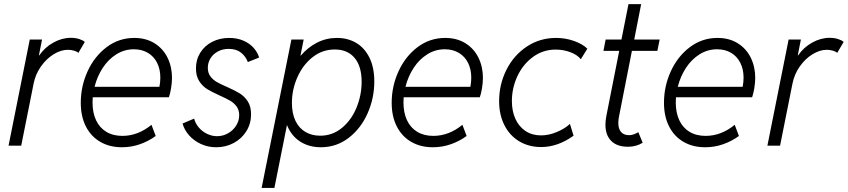

<svg xmlns="http://www.w3.org/2000/svg" viewBox="-20 -707 4115 932"><path d="M124.5 -515.1H184.1L168.9 -438.5H170.9Q197.3 -477.1 238.8 -500.2Q280.3 -523.4 323.7 -523.4Q346.7 -523.4 365.2 -517.3Q383.8 -511.2 391.6 -503.4L360.4 -450.2Q355 -456.5 339.8 -460.9Q324.7 -465.3 309.6 -465.3Q275.9 -465.3 240.7 -443.8Q205.6 -422.4 179 -384.8Q152.3 -347.2 143.1 -300.8L83 0H21.5Z M372.1 -208Q372.1 -288.6 405.3 -361.1Q438.5 -433.6 497.8 -478.3Q557.1 -522.9 631.8 -522.9Q688.5 -522.9 730 -497.1Q771.5 -471.2 793.2 -427Q814.9 -382.8 814.9 -329.1Q814.9 -305.7 810.3 -278.1Q805.7 -250.5 799.8 -234.9H430.2Q429.2 -218.3 429.2 -209.5Q429.2 -160.6 446 -124Q462.9 -87.4 495.6 -67.4Q528.3 -47.4 574.2 -47.4Q649.4 -47.4 715.3 -101.1L735.8 -46.9Q701.7 -22 659.9 -7.1Q618.2 7.8 571.8 7.8Q511.7 7.8 466.6 -18.6Q421.4 -44.9 396.7 -93.5Q372.1 -142.1 372.1 -208ZM753.9 -285.6Q758.3 -309.1 758.3 -330.1Q758.3 -370.6 742.7 -401.9Q727.1 -433.1 698 -450.4Q668.9 -467.8 629.9 -467.8Q583.5 -467.8 544.4 -443.1Q505.4 -418.5 478.5 -377.2Q451.7 -335.9 439 -285.6Z M866.2 -107.4 922.4 -131.3Q928.2 -107.9 944.8 -88.4Q961.4 -68.8 984.9 -57.4Q1008.3 -45.9 1033.7 -45.9Q1062 -45.9 1086.7 -59.8Q1111.3 -73.7 1126.2 -97.2Q1141.1 -120.6 1141.1 -147.9Q1141.1 -172.9 1128.7 -189.9Q1116.2 -207 1097.4 -218Q1078.6 -229 1046.9 -243.2Q1008.8 -260.3 986.1 -274.2Q963.4 -288.1 947.3 -312.7Q931.2 -337.4 931.2 -375Q931.2 -418 952.4 -451.7Q973.6 -485.4 1010.5 -504.2Q1047.4 -522.9 1092.3 -522.9Q1131.3 -522.9 1161.9 -509.5Q1192.4 -496.1 1211.4 -474.4Q1230.5 -452.6 1237.8 -427.7L1183.1 -405.8Q1172.9 -433.1 1150.1 -451.4Q1127.4 -469.7 1090.3 -469.7Q1061 -469.7 1037.8 -457.3Q1014.6 -444.8 1001.7 -423.8Q988.8 -402.8 988.8 -377.9Q988.8 -353 1001.2 -336.4Q1013.7 -319.8 1032.2 -309.1Q1050.8 -298.3 1082.5 -284.7Q1120.1 -268.1 1143.3 -253.9Q1166.5 -239.7 1182.6 -215.1Q1198.7 -190.4 1198.7 -152.3Q1198.7 -107.4 1176.3 -70.8Q1153.8 -34.2 1115 -13.2Q1076.2 7.8 1029.8 7.8Q989.3 7.8 955.1 -8.1Q920.9 -23.9 897.7 -50.3Q874.5 -76.7 866.2 -107.4Z M1394.5 -515.1H1454.1L1438.5 -437H1439.9Q1474.6 -477.5 1519.3 -500.2Q1564 -522.9 1615.7 -522.9Q1668 -522.9 1709 -498.8Q1750 -474.6 1773.4 -427Q1796.9 -379.4 1796.9 -311.5Q1796.9 -230.5 1764.4 -157Q1731.9 -83.5 1672.6 -37.8Q1613.3 7.8 1537.6 7.8Q1480 7.8 1437 -19.8Q1394 -47.4 1373 -100.1L1312 205.1H1250ZM1735.4 -310.1Q1735.4 -385.3 1701.2 -426Q1667 -466.8 1605 -466.8Q1544.4 -466.8 1497.1 -429.2Q1449.7 -391.6 1423.3 -331.5Q1397 -271.5 1397 -207.5Q1397 -156.7 1414.1 -120.8Q1431.2 -85 1462.2 -66.7Q1493.2 -48.3 1534.2 -48.3Q1594.2 -48.3 1640.1 -86.4Q1686 -124.5 1710.7 -184.8Q1735.4 -245.1 1735.4 -310.1Z M1881.3 -208Q1881.3 -288.6 1914.6 -361.1Q1947.8 -433.6 2007.1 -478.3Q2066.4 -522.9 2141.1 -522.9Q2197.8 -522.9 2239.3 -497.1Q2280.8 -471.2 2302.5 -427Q2324.2 -382.8 2324.2 -329.1Q2324.2 -305.7 2319.6 -278.1Q2314.9 -250.5 2309.1 -234.9H1939.5Q1938.5 -218.3 1938.5 -209.5Q1938.5 -160.6 1955.3 -124Q1972.2 -87.4 2004.9 -67.4Q2037.6 -47.4 2083.5 -47.4Q2158.7 -47.4 2224.6 -101.1L2245.1 -46.9Q2210.9 -22 2169.2 -7.1Q2127.4 7.8 2081.1 7.8Q2021 7.8 1975.8 -18.6Q1930.7 -44.9 1906 -93.5Q1881.3 -142.1 1881.3 -208ZM2263.2 -285.6Q2267.6 -309.1 2267.6 -330.1Q2267.6 -370.6 2252 -401.9Q2236.3 -433.1 2207.3 -450.4Q2178.2 -467.8 2139.2 -467.8Q2092.8 -467.8 2053.7 -443.1Q2014.6 -418.5 1987.8 -377.2Q1960.9 -335.9 1948.2 -285.6Z M2402.8 -215.8Q2402.8 -297.4 2438.2 -367.9Q2473.6 -438.5 2536.9 -480.7Q2600.1 -522.9 2679.2 -522.9Q2724.6 -522.9 2766.1 -508.3Q2807.6 -493.7 2831.1 -470.7L2799.3 -419.4Q2783.2 -440.4 2749.3 -453.4Q2715.3 -466.3 2677.2 -466.3Q2616.2 -466.3 2567.6 -430.9Q2519 -395.5 2491.9 -337.9Q2464.8 -280.3 2464.8 -216.3Q2464.8 -167.5 2481.9 -129.9Q2499 -92.3 2531 -71Q2563 -49.8 2606.4 -49.8Q2644 -49.8 2682.9 -66.2Q2721.7 -82.5 2746.6 -105.5L2764.2 -48.3Q2687.5 6.8 2606.9 6.8Q2546.9 6.8 2500.5 -21Q2454.1 -48.8 2428.5 -99.4Q2402.8 -149.9 2402.8 -215.8Z M2918.9 -101.6Q2918.9 -121.6 2923.3 -144L2985.8 -460H2909.2L2919.9 -515.1H2996.6L3030.8 -687H3092.3L3058.6 -515.1H3182.1L3170.9 -460H3047.4L2984.9 -142.1Q2981.4 -125.5 2981.4 -109.9Q2981.4 -81.5 2994.9 -66.2Q3008.3 -50.8 3034.2 -50.8Q3044.9 -50.8 3057.1 -55.2Q3069.3 -59.6 3078.6 -65.4L3099.6 -14.2Q3085.4 -4.9 3067.1 0.2Q3048.8 5.4 3028.8 5.4Q2975.1 5.4 2947 -22.9Q2918.9 -51.3 2918.9 -101.6Z M3203.1 -208Q3203.1 -288.6 3236.3 -361.1Q3269.5 -433.6 3328.9 -478.3Q3388.2 -522.9 3462.9 -522.9Q3519.5 -522.9 3561 -497.1Q3602.5 -471.2 3624.3 -427Q3646 -382.8 3646 -329.1Q3646 -305.7 3641.4 -278.1Q3636.7 -250.5 3630.9 -234.9H3261.2Q3260.3 -218.3 3260.3 -209.5Q3260.3 -160.6 3277.1 -124Q3293.9 -87.4 3326.7 -67.4Q3359.4 -47.4 3405.3 -47.4Q3480.5 -47.4 3546.4 -101.1L3566.9 -46.9Q3532.7 -22 3491 -7.1Q3449.2 7.8 3402.8 7.8Q3342.8 7.8 3297.6 -18.6Q3252.4 -44.9 3227.8 -93.5Q3203.1 -142.1 3203.1 -208ZM3585 -285.6Q3589.4 -309.1 3589.4 -330.1Q3589.4 -370.6 3573.7 -401.9Q3558.1 -433.1 3529.1 -450.4Q3500 -467.8 3460.9 -467.8Q3414.6 -467.8 3375.5 -443.1Q3336.4 -418.5 3309.6 -377.2Q3282.7 -335.9 3270 -285.6Z M3808.1 -515.1H3867.7L3852.5 -438.5H3854.5Q3880.9 -477.1 3922.4 -500.2Q3963.9 -523.4 4007.3 -523.4Q4030.3 -523.4 4048.8 -517.3Q4067.4 -511.2 4075.2 -503.4L4043.9 -450.2Q4038.6 -456.5 4023.4 -460.9Q4008.3 -465.3 3993.2 -465.3Q3959.5 -465.3 3924.3 -443.8Q3889.2 -422.4 3862.5 -384.8Q3835.9 -347.2 3826.7 -300.8L3766.6 0H3705.1Z"/></svg>

Font: Reddit Sans Vanilla Light
Style: Italic
Weight: 300
Italic angle: -11.25°
Designer: Stephen Hutchings
Version: Version 1.013